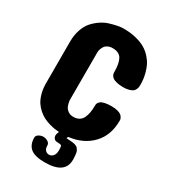

<svg xmlns="http://www.w3.org/2000/svg" viewBox="-215 -810 985 1112"><g transform="rotate(30 277.5 -254.0)"><path d="M277.8 -115.2Q300.8 -115.2 316.4 -124.5Q332 -133.8 340.1 -151.1Q348.1 -168.5 351.6 -188.2Q355 -208 355 -233.9Q355 -243.2 357.7 -249.8Q360.4 -256.3 368.7 -263.9Q377 -271.5 395.8 -275.6Q414.6 -279.8 442.9 -279.8Q465.3 -279.8 481.7 -275.1Q498 -270.5 505.6 -264.6Q513.2 -258.8 517.6 -250.2Q522 -241.7 522.5 -238Q522.9 -234.4 522.9 -230Q522.9 -132.8 465.6 -72.3Q408.2 -11.7 312 0L306.2 11.2Q312 11.7 323.2 12.5Q334.5 13.2 339.4 13.7Q344.2 14.2 353 15.1Q361.8 16.1 366 17.8Q370.1 19.5 376.5 22.7Q382.8 25.9 385.7 30Q388.7 34.2 392.6 40.3Q396.5 46.4 397.9 54.4Q399.4 62.5 400.6 73.2Q401.9 84 401.9 97.2V101.1Q401.9 195.8 267.1 195.8Q200.2 195.8 171.6 172.1Q143.1 148.4 143.1 101.1Q143.1 88.4 157.2 79.6Q171.4 70.8 188 70.8Q202.1 70.8 217 79.3Q231.9 87.9 231.9 104Q231.9 113.3 233.9 121.3Q235.8 129.4 244.4 137.2Q252.9 145 267.1 145Q280.3 145 292.2 132.8Q304.2 120.6 304.2 91.8Q304.2 67.4 299.3 62.7Q294.4 58.1 272 58.1Q258.3 58.1 250.7 49.3Q243.2 40.5 243.2 27.8Q243.2 18.1 251 2Q235.8 1 220.7 -1.2Q205.6 -3.4 184.3 -9.5Q163.1 -15.6 144.8 -24.7Q126.5 -33.7 107.7 -49.8Q88.9 -65.9 75.4 -86.4Q62 -106.9 53.5 -137.7Q44.9 -168.5 44.9 -205.1V-483.9Q44.9 -528.8 57.9 -565.2Q70.8 -601.6 91.3 -624Q111.8 -646.5 136.5 -662.8Q161.1 -679.2 186 -686.8Q210.9 -694.3 231.4 -698.7Q252 -703.1 264.6 -703.6L277.8 -704.1Q323.2 -704.1 360.8 -694.6Q398.4 -685.1 423.3 -670.2Q448.2 -655.3 467 -634.3Q485.8 -613.3 496.1 -592.5Q506.3 -571.8 512.7 -547.9Q519 -523.9 521 -506.3Q522.9 -488.8 522.9 -471.2Q522.9 -462.4 522.5 -456.8Q522 -451.2 517.8 -440.9Q513.7 -430.7 505.9 -424.3Q498 -418 481.9 -413.1Q465.8 -408.2 442.9 -408.2Q429.7 -408.2 417.5 -409.7Q405.3 -411.1 389.4 -415.8Q373.5 -420.4 364.3 -431.2Q355 -441.9 355 -458Q355 -516.6 338.6 -545.4Q322.3 -574.2 277.8 -574.2Q259.8 -574.2 246.3 -567.4Q232.9 -560.5 226.8 -551Q220.7 -541.5 217.3 -532Q213.9 -522.5 213.4 -515.6L212.9 -508.8V-191.9Q212.9 -189 213.4 -183.6Q213.9 -178.2 217.3 -165Q220.7 -151.9 226.8 -141.8Q232.9 -131.8 246.3 -123.5Q259.8 -115.2 277.8 -115.2Z"/></g></svg>

Font: Concert One
Style: Regular
Weight: 400
Designer: Johan Kallas, Mihkel Virkus
Foundry: Johan Kallas, Mihkel Virkus
Version: Version 1.003